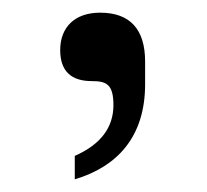

<svg xmlns="http://www.w3.org/2000/svg" viewBox="-20 -122 326 303"><path d="M98 161C165 141 209 94 209 11V-25C209 -76 185 -102 138 -102C98 -102 75 -79 75 -43C75 -10 92 6 125 6C148 6 159 11 159 44C159 79 139 106 98 124Z"/></svg>

Font: Be Vietnam
Style: Regular
Weight: 400
Designer: Gabriel Lam
Foundry: TypeRant
Version: Version 4.000